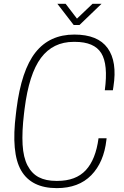

<svg xmlns="http://www.w3.org/2000/svg" viewBox="-20 -970 647 1000"><path d="M278.8 -950.2H321.8L380.9 -873L461.9 -950.2H508.8L394 -839.8H363.8ZM107.9 -401.9 105 -377.9Q93.8 -283.2 97.7 -216.6Q101.6 -149.9 123.5 -107.9Q145.5 -65.9 182.1 -46.9Q218.8 -27.8 272.9 -27.8H278.8Q375 -27.8 426.8 -83.5Q478.5 -139.2 493.2 -250H535.2L534.2 -241.2Q521 -124.5 455.3 -57.4Q389.6 9.8 275.9 9.8Q143.6 9.8 90.3 -81.8Q37.1 -173.3 63 -377.9L65.9 -401.9Q91.3 -604 164.8 -697Q238.3 -790 367.2 -790Q489.7 -790 540.5 -719.5Q591.3 -648.9 570.8 -519L567.9 -500H525.9Q543.9 -634.8 507.3 -693.4Q470.7 -752 370.1 -752H363.8Q255.9 -752 193.4 -668.5Q130.9 -585 107.9 -401.9Z"/></svg>

Font: Cooper Hewitt
Style: Light Italic
Weight: 704
Designer: Village Type and Design LLC
Foundry: Cooper Hewitt Smithsonian Design Museum
Version: 1.000